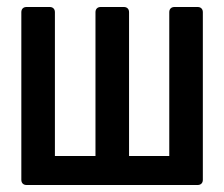

<svg xmlns="http://www.w3.org/2000/svg" viewBox="-20 -527 641 549"><path d="M56 2Q49 2 45 -2Q41 -6 41 -13V-492Q41 -499 45 -503Q49 -507 56 -507H122Q129 -507 133 -503Q137 -499 137 -492V-81H253V-492Q253 -499 257 -503Q261 -507 268 -507H334Q341 -507 345 -503Q349 -499 349 -492V-81H464V-492Q464 -499 468 -503Q472 -507 479 -507H545Q552 -507 556 -503Q560 -499 560 -492V-13Q560 -6 556 -2Q552 2 545 2Z"/></svg>

Font: Barlow_Medium_SS
Style: Regular
Weight: 500
Designer: Jeremy Tribby
Foundry: Jeremy Tribby
Version: Version 1.101 August 23, 2024